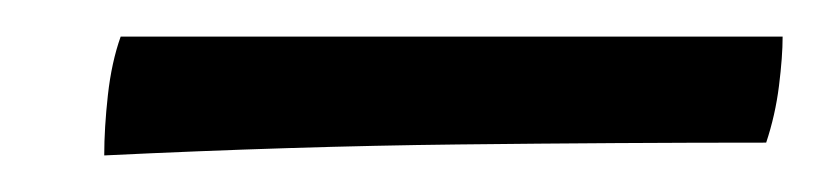

<svg xmlns="http://www.w3.org/2000/svg" viewBox="-20 -651 448 105"><path d="M37 -566Q37 -581 39 -599Q41 -617 46 -631H408Q408 -620 406 -604Q404 -588 399 -573Q320 -573 230.5 -572Q141 -571 37 -566Z"/></svg>

Font: Vollkorn Black
Style: Italic
Weight: 900
Italic angle: -11°
Designer: Friedrich Althausen
Foundry: Friedrich Althausen
Version: Version 5.000; ttfautohint (v1.8.3)